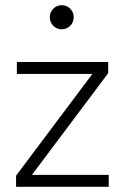

<svg xmlns="http://www.w3.org/2000/svg" viewBox="-20 -720 485 740"><path d="M42 0V-43L336 -435H45V-481H397V-438L103 -46H399V0ZM218 -607Q199 -607 185.5 -620.5Q172 -634 172 -654Q172 -673 185.5 -686.5Q199 -700 218 -700Q237 -700 250.5 -686.5Q264 -673 264 -654Q264 -634 250.5 -620.5Q237 -607 218 -607Z"/></svg>

Font: Red Hat Text Light
Style: Regular
Weight: 300
Designer: Pentagram, MCKL
Foundry: Pentagram, MCKL
Version: Version 1.023; ttfautohint (v1.8.3)